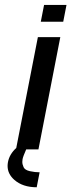

<svg xmlns="http://www.w3.org/2000/svg" viewBox="-20 -624 298 802"><path d="M150.4 -533.2 164.1 -603.5H257.8L244.1 -533.2ZM89.4 0Q76.2 29.8 74.2 41Q73.2 46.9 73.2 52.2Q73.2 62.5 78.6 74.5Q84 86.4 105.2 91.1Q126.5 95.7 145.5 95.7L133.3 158.2Q75.2 158.2 40 127.4Q11.7 102.5 11.7 69.3Q11.7 61.5 13.2 53.2Q19.5 20 47.9 -5.9L138.2 -468.8H231.9L140.6 0Z"/></svg>

Font: Lambda
Style: Italic
Weight: 400
Italic angle: -11°
Designer: GGBotNet
Version: 0.22